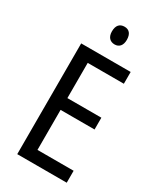

<svg xmlns="http://www.w3.org/2000/svg" viewBox="-226 -994 901 1072"><g transform="rotate(30 224.0 -458.0)"><path d="M244 -916C213 -916 195 -897 195 -858C195 -822 214 -802 244 -802C273 -802 291 -822 291 -858C291 -896 274 -916 244 -916ZM399 0V-77H166V-335H385V-411H166V-638H399V-714H80V0Z"/></g></svg>

Font: Noto Sans Bengali Condensed
Style: Regular
Weight: 400
Width: 3
Designer: Jelle Bosma - Monotype Design Team
Foundry: Monotype Imaging Inc.
Version: Version 2.003